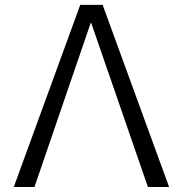

<svg xmlns="http://www.w3.org/2000/svg" viewBox="-20 -750 732 770"><path d="M35.2 0 301.8 -730.5H391.6L658.2 0H573.2L345.7 -658.2H343.8L118.2 0Z"/></svg>

Font: GenEi M Gothic v2 Regular
Style: Regular
Weight: 400
Version: Version 2.0